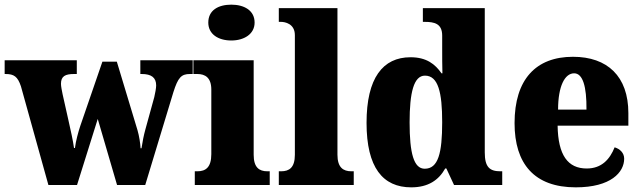

<svg xmlns="http://www.w3.org/2000/svg" viewBox="-26 -795 2755 825"><path d="M64 -424 182 0H305L394 -284L477 0H598L719 -399C739 -462 753 -477 790 -477H802V-536H577V-477H583C624 -477 645 -462 645 -428C645 -417 641 -395 637 -378L599 -240C591 -211 587 -189 582 -158H578C577 -179 572 -211 565 -235L476 -530H414L319 -254C310 -227 300 -190 296 -159H292C288 -189 278 -235 267 -283L243 -390C240 -405 236 -424 236 -435C236 -468 255 -477 292 -477H304V-536H-6V-477H-2C34 -477 50 -466 64 -424Z M968 -621C1022 -621 1068 -648 1068 -698C1068 -751 1022 -775 968 -775C912 -775 869 -751 869 -698C869 -648 912 -621 968 -621ZM811 0H1133V-59H1123C1088 -59 1064 -75 1064 -130V-536H805V-477H822C856 -477 882 -461 882 -410V-133C882 -76 858 -59 822 -59H811Z M1172 0H1494V-59H1484C1449 -59 1424 -75 1424 -130V-760H1172V-701H1182C1197 -701 1241 -694 1241 -644V-130C1241 -75 1217 -59 1182 -59H1172Z M1741 10C1814 10 1859 -21 1887 -71H1892L1925 0H2132V-59H2124C2078 -59 2057 -77 2057 -140V-760H1791V-701H1799C1840 -701 1874 -694 1874 -642V-593C1874 -554 1874 -510 1875 -480H1871C1844 -519 1807 -549 1738 -549C1619 -549 1549 -460 1549 -267C1549 -75 1619 10 1741 10ZM1799 -70C1752 -70 1734 -136 1734 -269C1734 -398 1752 -470 1800 -470C1857 -470 1874 -398 1874 -270C1874 -137 1857 -70 1799 -70Z M2448 10C2599 10 2656 -55 2656 -113C2656 -138 2638 -155 2615 -162C2594 -110 2559 -71 2495 -71C2414 -71 2372 -128 2370 -255H2674V-309C2674 -467 2584 -551 2436 -551C2277 -551 2185 -454 2185 -266C2185 -91 2270 10 2448 10ZM2494 -324H2372C2372 -425 2401 -480 2441 -480C2478 -480 2495 -424 2494 -324Z"/></svg>

Font: Noto Serif Devanagari SemiCondensed Black
Style: Regular
Weight: 900
Width: 4
Designer: Universal Thirst, Indian Type Foundry and the Monotype Design Team
Foundry: Monotype Imaging Inc.
Version: Version 2.004